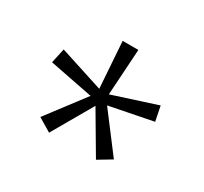

<svg xmlns="http://www.w3.org/2000/svg" viewBox="-89 -883 663 624"><g transform="rotate(30 242.0 -571.0)"><path d="M270 -760 259 -587 423 -640 434 -585 272 -553 379 -412 329 -382 240 -533 153 -382 103 -412 210 -553 47 -585 59 -640 223 -587 211 -760Z"/></g></svg>

Font: Noto Sans Lao Looped SemiCondensed Light
Style: Regular
Weight: 300
Width: 4
Designer: Mark Frömberg, Ben Mitchell
Foundry: The Fontpad Ltd
Version: Version 1.002; ttfautohint (v1.8.4.7-5d5b)